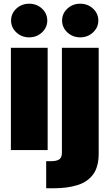

<svg xmlns="http://www.w3.org/2000/svg" viewBox="-20 -801 585 1025"><path d="M38.1 0V-545.9H234.4V0ZM135.7 -601.6Q95.7 -601.6 67.4 -627.9Q39.1 -654.3 39.1 -691.4Q39.1 -729 67.4 -755.1Q95.7 -781.2 135.7 -781.2Q175.8 -781.2 204.1 -755.1Q232.4 -729 232.4 -691.4Q232.4 -654.3 204.1 -627.9Q175.8 -601.6 135.7 -601.6ZM310.5 -545.9H506.8V18.6Q506.8 90.3 476.8 130.6Q446.8 170.9 392.6 187.5Q338.4 204.1 266.6 204.1H226.6V59.6H249Q284.7 59.6 297.6 48.8Q310.5 38.1 310.5 14.6ZM408.2 -601.6Q368.2 -601.6 339.8 -627.9Q311.5 -654.3 311.5 -691.4Q311.5 -729 339.8 -755.1Q368.2 -781.2 408.2 -781.2Q448.2 -781.2 476.6 -755.1Q504.9 -729 504.9 -691.4Q504.9 -654.3 476.6 -627.9Q448.2 -601.6 408.2 -601.6Z"/></svg>

Font: Inter Tight Black
Style: Regular
Weight: 900
Designer: Rasmus Andersson
Foundry: rsms
Version: Version 3.004; ttfautohint (v1.8.4.7-5d5b)